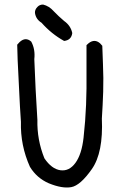

<svg xmlns="http://www.w3.org/2000/svg" viewBox="-20 -824 540 855"><path d="M146.5 -793Q156.2 -803.7 171.9 -803.7Q199.2 -796.9 218.8 -774.4Q241.2 -751 265.6 -730.5Q294.9 -710 301.8 -676.8Q297.9 -645.5 265.6 -641.6Q209 -672.9 165 -722.7Q139.6 -738.3 135.7 -766.6Q134.8 -781.2 146.5 -793ZM67.4 -636.7Q93.8 -661.1 119.1 -638.7Q137.7 -604.5 132.8 -560.5Q135.7 -492.2 138.7 -425.8Q142.6 -356.4 146.5 -290Q144.5 -201.2 177.7 -119.1Q210 -71.3 249 -65.9Q288.1 -60.5 315.9 -98.6Q343.8 -136.7 352.1 -210.9Q360.4 -285.2 363.3 -357.9Q366.2 -430.7 365.2 -503.9V-623Q371.1 -627.9 375 -631.8Q401.4 -652.3 425.8 -630.9Q430.7 -625 435.5 -620.1Q437.5 -579.1 438.5 -539.1Q441.4 -476.6 439.5 -415Q437.5 -355.5 433.6 -295.9Q440.4 -144.5 389.2 -71.3Q337.9 2 297.4 9.3Q256.8 16.6 197.3 -7.8Q143.6 -31.2 113.3 -81.1Q70.3 -176.8 73.2 -281.2Q68.4 -350.6 65.4 -418.9Q62.5 -487.3 58.6 -556.6Q57.6 -590.8 56.6 -625Q62.5 -630.9 67.4 -636.7Z"/></svg>

Font: JasonHandwriting4
Style: Regular
Weight: 400
Version: Version 1.01.21